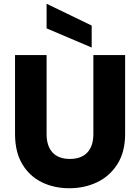

<svg xmlns="http://www.w3.org/2000/svg" viewBox="-20 -995 745 1022"><path d="M60 -702H228V-281Q228 -218 259.5 -183.5Q291 -149 352 -149Q413 -149 445 -183.5Q477 -218 477 -281V-702H646V-282Q646 -186 605 -121.5Q564 -57 497 -25Q430 7 349 7Q268 7 202.5 -25Q137 -57 98.5 -121.5Q60 -186 60 -282ZM228 -975 468 -859V-742L228 -844Z"/></svg>

Font: Parkinsans Light
Style: Bold
Weight: 700
Version: Version 1.000